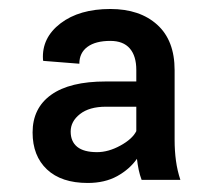

<svg xmlns="http://www.w3.org/2000/svg" viewBox="-20 -741 477 423"><path d="M292 -344.7Q288.1 -355 285.6 -366.7Q283.2 -378.4 281.7 -391.1Q265.6 -368.2 238.3 -353Q210.9 -337.9 173.3 -337.9Q115.2 -337.9 83.5 -367.7Q51.8 -397.5 51.8 -449.2Q51.8 -502.9 92.8 -532.2Q133.8 -561.5 212.9 -561.5H280.3V-586.9Q280.3 -617.7 265.9 -634.3Q251.5 -650.9 223.1 -650.9Q190.4 -650.9 172.6 -637.7Q154.8 -624.5 154.8 -600.6L75.2 -606.9L74.7 -609.9Q71.8 -657.7 113.3 -689.5Q154.8 -721.2 223.1 -721.2Q288.1 -721.2 326.4 -686.5Q364.7 -651.9 364.7 -586.4V-433.1Q364.7 -408.2 367.7 -386.7Q370.6 -365.2 377.4 -344.7ZM193.8 -405.8Q218.8 -405.8 245.1 -420.2Q271.5 -434.6 280.3 -452.1V-505.9H213.4Q176.8 -505.9 156.2 -489.7Q135.7 -473.6 135.7 -451.2Q135.7 -429.2 150.1 -417.5Q164.6 -405.8 193.8 -405.8Z"/></svg>

Font: TypoPRO Roboto Slab
Style: Regular
Weight: 400
Designer: Google
Version: Version 1.100263; 2013; ttfautohint (v0.94.20-1c74) -l 8 -r 